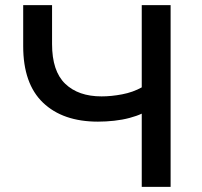

<svg xmlns="http://www.w3.org/2000/svg" viewBox="-20 -725 785 745"><path d="M530 0V-284Q511 -275 483 -267.5Q455 -260 423 -256.5Q391 -253 360 -253Q224 -253 147 -326.5Q70 -400 70 -546V-705H182V-554Q182 -449 233 -400Q284 -351 374 -351Q412 -351 454 -359Q496 -367 530 -386V-705H642V0Z"/></svg>

Font: Nunito Sans 7pt SemiBold
Style: Regular
Weight: 600
Designer: Vernon Adams
Foundry: Vernon Adams
Version: Version 3.101;gftools[0.9.27]